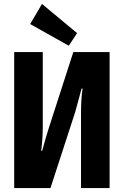

<svg xmlns="http://www.w3.org/2000/svg" viewBox="-20 -954 627 974"><path d="M371 -786 329 -722 133 -832 193 -934ZM536 0H391V-382Q391 -454 399 -505H394Q391 -495 378.5 -448Q366 -401 361 -384L236 0H52V-690H197V-315Q197 -250 189 -189H194Q209 -247 229 -309L352 -690H536Z"/></svg>

Font: exo2condensed_b
Style: Bold
Weight: 700
Width: 3
Designer: Natanael Gama
Version: Version 1.001;PS 001.001;hotconv 1.0.70;makeotf.lib2.5.58329